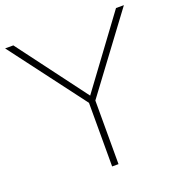

<svg xmlns="http://www.w3.org/2000/svg" viewBox="-141 -852 900 963"><g transform="rotate(-20 309.0 -370.0)"><path d="M294 0V-339.5L-8 -740H36L312 -371.5L584 -740H626L328 -339.5V0Z"/></g></svg>

Font: Encode Sans Expanded Expanded Thin
Style: Regular
Weight: 100
Width: 7
Designer: Multiple Designers
Foundry: Impallari Type
Version: Version 3.000; ttfautohint (v1.8.3) -l 8 -r 50 -G 200 -x 14 